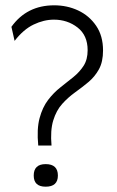

<svg xmlns="http://www.w3.org/2000/svg" viewBox="-20 -692 440 723"><path d="M124 -144Q118 -206 129 -247Q140 -288 161 -315.5Q182 -343 207.5 -363Q233 -383 256.5 -402Q280 -421 295 -444.5Q310 -468 310 -503Q310 -559 272 -588.5Q234 -618 183 -618Q145 -618 106.5 -599.5Q68 -581 35 -538L23 -591Q81 -672 184 -672Q233 -672 274.5 -652.5Q316 -633 342 -595Q368 -557 368 -502Q368 -459 352.5 -431Q337 -403 313 -383Q289 -363 262.5 -344Q236 -325 214 -300.5Q192 -276 180.5 -238.5Q169 -201 174 -144ZM152 11Q107 11 107 -31Q107 -74 152 -74Q198 -74 198 -31Q198 11 152 11Z"/></svg>

Font: Bricolage Grotesque 12pt ExtraLight
Style: Regular
Weight: 200
Designer: Mathieu Triay
Foundry: Atelier Triay
Version: Version 1.001; ttfautohint (v1.8.4.7-5d5b);gftools[0.9.33.de